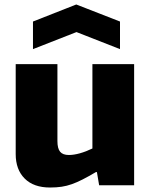

<svg xmlns="http://www.w3.org/2000/svg" viewBox="-20 -826 671 856"><path d="M127 -730 320 -806 515 -730V-607L321 -683L127 -607ZM203 10Q130 10 90 -30Q50 -70 50 -139V-540H236V-197Q236 -164 248 -149.5Q260 -135 287 -135Q309 -135 336 -142.5Q363 -150 392 -164V-540H578V0H422L412 -59H408Q374 -39 348.5 -26Q323 -13 300.5 -5Q278 3 255 6.5Q232 10 203 10Z"/></svg>

Font: Encode Sans Narrow
Style: ExtraBold
Weight: 800
Designer: Pablo Impallari, Andres Torresi
Foundry: Pablo Impallari, Andres Torresi
Version: Version 1.000; ttfautohint (v1.00) -l 8 -r 50 -G 200 -x 14 -